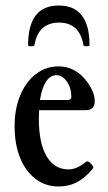

<svg xmlns="http://www.w3.org/2000/svg" viewBox="-20 -666 392 697"><path d="M193 11Q145 11 109 -16.5Q73 -44 53 -93Q33 -142 33 -208Q33 -271 53.5 -320Q74 -369 110 -397Q146 -425 193 -425Q255 -425 297 -368Q324 -330 324 -299Q324 -266 291 -266H122Q121 -251 121 -235Q121 -147 149 -99Q177 -51 229 -51Q259 -51 293 -79Q298 -82 304.5 -77Q311 -72 315.5 -65.5Q320 -59 318 -55Q290 -21 260 -5Q230 11 193 11ZM185 -393Q162 -393 147 -369.5Q132 -346 125 -303H225Q239 -303 239 -314Q239 -346 223 -369.5Q207 -393 185 -393ZM82 -502Q82 -646 193 -646Q305 -646 305 -502Q305 -498 294 -498Q283 -498 283 -502Q269 -584 194 -584Q158 -584 135 -564Q112 -544 105 -502Q104 -498 93 -498Q82 -498 82 -502Z"/></svg>

Font: Junicode Two Beta Condensed Medium
Style: Regular
Weight: 500
Width: 3
Designer: Peter S. Baker
Foundry: Briery Creek Software
Version: Version 1.053; ttfautohint (v1.8.4)